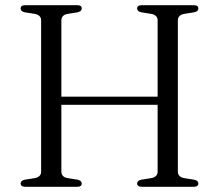

<svg xmlns="http://www.w3.org/2000/svg" viewBox="-20 -720 844 740"><path d="M171 -347.5H614.5V-316H171ZM216.5 -58Q216.5 -48 222.8 -41.8Q229 -35.5 241 -33.5L278.5 -27.5Q295 -24 295 -13Q295 -7 290.8 -3.5Q286.5 0 277 0H77.5Q68.5 0 64 -3.5Q59.5 -7 59.5 -13Q59.5 -24 76 -27.5L114 -33.5Q125.5 -35.5 132 -41.8Q138.5 -48 138.5 -58V-642Q138.5 -652 132 -658.2Q125.5 -664.5 114 -666.5L76 -672.5Q59.5 -676 59.5 -687Q59.5 -693.5 64 -696.8Q68.5 -700 77.5 -700H277Q286.5 -700 290.8 -696.8Q295 -693.5 295 -687Q295 -676 278.5 -672.5L241 -666.5Q229 -664.5 222.8 -658.2Q216.5 -652 216.5 -642ZM665.5 -58Q665.5 -48 672 -41.8Q678.5 -35.5 690 -33.5L728 -27.5Q744.5 -24 744.5 -13Q744.5 -7 740.2 -3.5Q736 0 726 0H527Q517.5 0 513 -3.5Q508.5 -7 508.5 -13Q508.5 -24 525 -27.5L563 -33.5Q574.5 -35.5 581 -41.8Q587.5 -48 587.5 -58V-642Q587.5 -652 581 -658.2Q574.5 -664.5 563 -666.5L525 -672.5Q508.5 -676 508.5 -687Q508.5 -693.5 513 -696.8Q517.5 -700 527 -700H726Q736 -700 740.2 -696.8Q744.5 -693.5 744.5 -687Q744.5 -676 728 -672.5L690 -666.5Q678.5 -664.5 672 -658.2Q665.5 -652 665.5 -642Z"/></svg>

Font: Fraunces Light
Style: Regular
Weight: 300
Version: Version 1.000;[b76b70a41]